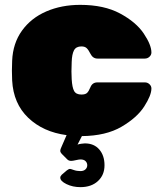

<svg xmlns="http://www.w3.org/2000/svg" viewBox="-20 -550 662 790"><path d="M315 -161Q331 -161 338 -167.5Q345 -174 352 -191Q360 -211 381 -211H576Q587 -211 595 -203.5Q603 -196 603 -186Q603 -158 573.5 -112Q544 -66 480 -28.5Q416 9 317 10L299 45Q304 43 314 41.5Q324 40 329 40Q367 40 388.5 65Q410 90 410 130Q410 170 383 195Q356 220 311 220Q279 220 253.5 207.5Q228 195 228 181Q228 175 234 169L255 151Q263 145 268 145Q271 145 283.5 149.5Q296 154 311 154Q324 154 331.5 147Q339 140 339 130Q339 120 332 113Q325 106 311 106Q305 106 292 109Q279 112 273 112Q263 112 257 106L236 85Q228 77 228 71Q228 64 234 52L254 6Q157 -7 96 -65.5Q35 -124 30 -219L29 -259L30 -300Q33 -372 70.5 -424Q108 -476 170.5 -503Q233 -530 310 -530Q408 -530 474 -494.5Q540 -459 571.5 -412Q603 -365 603 -334Q603 -324 595 -316.5Q587 -309 576 -309H381Q362 -309 352 -329Q344 -345 336.5 -352Q329 -359 315 -359Q293 -359 284.5 -343Q276 -327 275 -295L274 -256L275 -224Q277 -190 285 -175.5Q293 -161 315 -161Z"/></svg>

Font: Rubik
Style: Regular
Weight: 900
Designer: Hubert & Fischer
Foundry: Hubert & Fischer
Version: Version 1.100